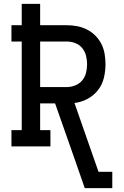

<svg xmlns="http://www.w3.org/2000/svg" viewBox="-20 -755 640 990"><path d="M417 215 368 74 264 -222H187V-84H240V0H39V-84H92V-541H39V-625H92V-735H187V-625H324Q351 -625 377.5 -620Q404 -615 428 -603Q452 -591 471.5 -571.5Q491 -552 503 -528Q515 -504 519.5 -477Q524 -450 524 -424Q524 -388 515.5 -353Q507 -318 485 -290Q463 -262 431 -245Q399 -228 364 -224L488 131H559V215ZM187 -306H324Q346 -306 367.5 -314.5Q389 -323 403.5 -340Q418 -357 423.5 -379Q429 -401 429 -424Q429 -446 423.5 -468Q418 -490 403.5 -507.5Q389 -525 367.5 -533Q346 -541 324 -541H187Z"/></svg>

Font: Iosevka Etoile Medium
Style: Regular
Weight: 500
Designer: Belleve Invis
Foundry: Belleve Invis
Version: Version 22.1.2; ttfautohint (v1.8.4)